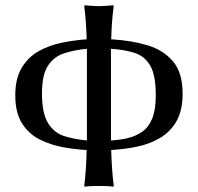

<svg xmlns="http://www.w3.org/2000/svg" viewBox="-20 -707 752 730"><path d="M309.6 -136.7Q267.1 -138.7 220 -147.2Q172.9 -155.8 131.3 -176.5Q89.8 -197.3 64 -237.5Q38.1 -277.8 38.1 -344.7Q38.1 -407.7 62 -448.2Q85.9 -488.8 125.5 -511.5Q165 -534.2 213.4 -544.2Q261.7 -554.2 309.6 -557.6Q307.6 -626.5 300.3 -683.6L302.2 -687Q311.5 -686 329.1 -684.8Q346.7 -683.6 356 -683.6Q365.7 -683.6 383.1 -684.8Q400.4 -686 410.6 -687L412.6 -683.6Q404.8 -631.8 402.8 -557.6Q480.5 -553.2 541.3 -534.7Q602.1 -516.1 638.2 -473.1Q674.3 -430.2 674.3 -351.1Q674.3 -287.1 651.4 -246.8Q628.4 -206.5 589.8 -183.3Q551.3 -160.2 503.2 -149.9Q455.1 -139.6 402.8 -136.7Q404.8 -60.5 412.6 0L410.6 2.9Q400.4 1 383.1 0.5Q365.7 0 356 0Q346.7 0 329.1 0.5Q311.5 1 302.2 2.9L300.3 0Q307.6 -58.6 309.6 -136.7ZM401.9 -172.9Q436 -174.8 465.8 -181.9Q495.6 -189 520.3 -205.8Q544.9 -222.7 558.6 -256.1Q572.3 -289.6 572.3 -344.7Q572.3 -419.9 551.8 -456.3Q531.2 -492.7 493.2 -505.4Q455.1 -518.1 401.9 -521.5Q401.9 -509.8 401.9 -497.1Q401.9 -484.4 401.9 -471.7V-212.4Q401.9 -202.1 401.9 -192.1Q401.9 -182.1 401.9 -172.9ZM310.5 -172.9Q310.5 -183.1 310.5 -192.6Q310.5 -202.1 310.5 -212.4V-471.7Q310.5 -484.4 310.5 -496.6Q310.5 -508.8 310.5 -521.5Q262.7 -517.1 223.9 -504.4Q185.1 -491.7 162.4 -457.3Q139.6 -422.9 139.6 -351.1Q139.6 -275.4 163.1 -238.3Q186.5 -201.2 225.3 -189.2Q264.2 -177.2 310.5 -172.9Z"/></svg>

Font: Kurinto Seri
Style: Regular
Weight: 400
Designer: Kurinto was developed by Clint Goss from a range of fonts that are compatible with the SIL Open Font License Version 1.1
Foundry: Clinton F. Goss
Version: Version 2.196; July 25, 2020